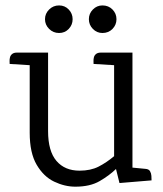

<svg xmlns="http://www.w3.org/2000/svg" viewBox="-20 -687 612 722"><path d="M478.1 -56.7 527 -52Q539.5 -51.2 544.1 -43.3Q548.7 -35.5 549.3 -25.6Q549.9 -15.7 549.9 -8.7L429.3 1.3L416.2 -51.5Q390.5 -26.7 354.6 -5.9Q318.6 15 263.3 15Q223.6 15 183.8 -3.9Q144.1 -22.8 117.9 -67.4Q91.7 -111.9 91.7 -187.9V-441.9L16.3 -446.6Q16.3 -450.6 16 -457.3Q15.7 -463.9 17.6 -471.4Q19.4 -478.9 25.7 -484Q32.1 -489.2 43.7 -489.2H160.8V-193.9Q160.8 -118.9 192.2 -82Q223.6 -45.2 279.1 -45.2Q320.9 -45.2 350.8 -60.5Q380.7 -75.8 409.1 -99.7V-441.9L331.8 -446.6Q331.8 -450.6 331.6 -457.3Q331.3 -463.9 333.1 -471.4Q334.9 -478.9 341.2 -484Q347.6 -489.2 359.3 -489.2H478.1ZM202.1 -562.9Q180.2 -562.9 164.7 -578.3Q149.2 -593.7 149.2 -614.8Q149.2 -635.9 164.7 -651.2Q180.2 -666.6 202.1 -666.6Q223.9 -666.6 238.5 -651.2Q253.1 -635.9 253.1 -614.8Q253.1 -593.7 238.5 -578.3Q223.9 -562.9 202.1 -562.9ZM365.2 -562.9Q344.3 -562.9 329.2 -578.3Q314.2 -593.7 314.2 -614.8Q314.2 -635.9 329.2 -651.2Q344.3 -666.6 365.2 -666.6Q388.1 -666.6 403.1 -651.2Q418 -635.9 418 -614.8Q418 -593.7 403.1 -578.3Q388.1 -562.9 365.2 -562.9Z"/></svg>

Font: Karma Variable Light
Style: Regular
Weight: 300
Designer: Joana Correia
Foundry: Indian Type Foundry
Version: Version 3.000